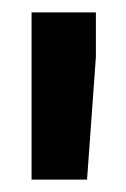

<svg xmlns="http://www.w3.org/2000/svg" viewBox="-20 -770 202 309"><path d="M134.3 -678.2 120.1 -481H30.8V-750H134.3Z"/></svg>

Font: Robotiche
Style: Bold
Weight: 700
Designer: Google
Version: Version 2.001150; 2014